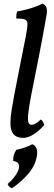

<svg xmlns="http://www.w3.org/2000/svg" viewBox="-20 -730 290 1029"><path d="M104 9Q69 9 52 -11.5Q35 -32 36 -72Q36 -87 37.5 -103.5Q39 -120 43.5 -148.5Q48 -177 57 -224.5Q66 -272 81 -347Q96 -422 118 -534Q127 -580 127 -600.5Q127 -621 113 -626Q99 -631 67 -631Q67 -642 68 -652Q69 -662 73 -669Q89 -671 115.5 -677.5Q142 -684 168 -693.5Q194 -703 208 -710Q224 -705 229 -689Q234 -673 229 -646Q209 -533 188.5 -427.5Q168 -322 148 -224Q134 -153 131 -118Q128 -83 133 -72Q138 -61 148 -61Q158 -61 170.5 -67.5Q183 -74 199 -90Q207 -83 211 -75.5Q215 -68 217 -60Q193 -32 162.5 -11.5Q132 9 104 9ZM44 279Q25 271 21 256Q47 233 63 210Q79 187 82 169Q84 154 76.5 144.5Q69 135 51 133Q48 100 68 73Q91 68 113 60.5Q135 53 153 43Q170 50 176 67.5Q182 85 177 110Q167 162 128.5 205Q90 248 44 279Z"/></svg>

Font: Vollkorn
Style: Italic
Weight: 400
Italic angle: -11°
Designer: Friedrich Althausen
Foundry: Friedrich Althausen
Version: Version 5.001